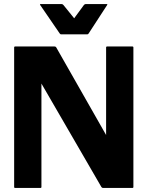

<svg xmlns="http://www.w3.org/2000/svg" viewBox="-20 -930 730 950"><path d="M510 -700H635Q640 -700 640 -695V-5Q640 0 635 0H490Q484.5 0 481.5 -5L185 -516.5V-5Q185 0 180 0H55Q50 0 50 -5V-695Q50 -700 55 -700H250Q256 -700 258.5 -695L505 -262V-695Q505 -700 510 -700ZM347 -839.5 395 -905Q399 -910 404.5 -910H507Q513.5 -910 510 -905L419 -765Q416 -760 412 -760H282Q278.5 -760 275 -765L179 -905Q175.5 -910 182 -910H284.5Q290 -910 294 -905Z"/></svg>

Font: MFEK Sans
Style: Bold
Weight: 700
Designer: Owen Earl
Foundry: indestructible type*
Version: Version 0.001; ttfautohint (v1.8.4.7-5d5b)